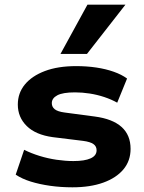

<svg xmlns="http://www.w3.org/2000/svg" viewBox="-20 -788 614 819"><path d="M289 11Q239 11 193.5 4.5Q148 -2 111 -13.5Q74 -25 47 -43L83 -149Q113 -134 148.5 -123Q184 -112 221.5 -106.5Q259 -101 293 -101Q341 -101 366.5 -112.5Q392 -124 392 -147Q392 -164 378.5 -173.5Q365 -183 335 -187L205 -203Q132 -213 94 -250.5Q56 -288 56 -342Q56 -391 86 -427.5Q116 -464 171.5 -485Q227 -506 305 -506Q350 -506 390.5 -500Q431 -494 465 -482Q499 -470 522 -453L480 -350Q455 -364 425 -374Q395 -384 363 -389Q331 -394 300 -394Q248 -394 224.5 -381.5Q201 -369 201 -348Q201 -332 213.5 -322Q226 -312 256 -308L384 -291Q460 -281 498.5 -246.5Q537 -212 537 -153Q537 -102 506.5 -65.5Q476 -29 420.5 -9Q365 11 289 11ZM238 -558 353 -768H515L351 -558Z"/></svg>

Font: Nunito Sans 10pt SemiExpanded ExtraBold
Style: Regular
Weight: 800
Width: 6
Designer: Vernon Adams
Foundry: Vernon Adams
Version: Version 3.101;gftools[0.9.27]